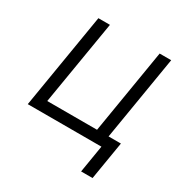

<svg xmlns="http://www.w3.org/2000/svg" viewBox="-163 -667 906 949"><g transform="rotate(30 289.5 -192.5)"><path d="M36.6 0 126.5 -542.5H192.4L112.3 -61.5H396.5L476.1 -542.5H542L452.1 0ZM431.2 156.2 457 0H415L424.8 -61.5H532.7L496.6 156.2Z"/></g></svg>

Font: Inter 16pt Light
Style: Italic
Weight: 300
Italic angle: -9.3988°
Version: Version 4.001;git-66647c0bb